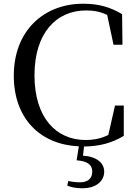

<svg xmlns="http://www.w3.org/2000/svg" viewBox="-20 -769 734 1030"><path d="M391 91C450 95 475 116 475 151C475 187 453 209 409 209C390 209 369 207 346 202L341 227C361 235 386 241 421 241C498 241 539 201 539 152C539 106 500 71 425 66L431 17C512 16 579 -1 644 -40V-203H597L561 -45C523 -26 483 -18 439 -18C281 -18 165 -138 165 -365C165 -591 281 -713 442 -713C484 -713 519 -706 555 -689L589 -529H637L635 -693C571 -731 510 -749 426 -749C215 -749 54 -604 54 -363C54 -131 198 7 403 16Z"/></svg>

Font: Source Han Serif SC Medium
Style: Regular
Weight: 500
Designer: Ryoko NISHIZUKA 西塚涼子 (kana & ideographs); Frank Grießhammer (Latin, Greek & Cyrillic); Wenlong ZHANG 张文龙 (bopomofo); San
Foundry: Adobe
Version: Version 2.003;hotconv 1.1.1;makeotfexe 2.6.0